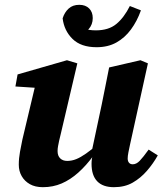

<svg xmlns="http://www.w3.org/2000/svg" viewBox="-20 -762 680 797"><path d="M158 15Q126 15 104 2.5Q82 -10 70 -31Q58 -52 58 -78Q58 -105 63 -132Q68 -159 73 -183L131 -427L167 -395L44 -403L53 -453L258 -512L301 -499L232 -205Q228 -190 225.5 -178Q223 -166 221 -155.5Q219 -145 219 -135Q219 -115 230 -104.5Q241 -94 259 -94Q278 -94 296.5 -101.5Q315 -109 337 -124.5Q359 -140 386 -163L395 -116H368Q338 -75 305 -45.5Q272 -16 236 -0.5Q200 15 158 15ZM453 15Q407 15 383.5 -9.5Q360 -34 360 -82Q360 -92 361.5 -102.5Q363 -113 366 -125H359L402 -327Q410 -366 417.5 -404Q425 -442 433 -482L563 -512L594 -499L520 -163Q516 -145 513 -129.5Q510 -114 510 -104Q510 -93 515.5 -86.5Q521 -80 531 -80Q546 -80 560 -94.5Q574 -109 597 -141L635 -117Q616 -83 590 -53Q564 -23 531 -4Q498 15 453 15ZM381 -566Q316 -566 281 -600.5Q246 -635 240 -686Q248 -711 265 -726.5Q282 -742 309 -742Q335 -742 350 -727Q365 -712 365 -687Q365 -660 348 -641Q331 -622 302 -612L284 -664Q305 -651 327 -643.5Q349 -636 378 -636Q431 -636 463 -662.5Q495 -689 519 -737L565 -719Q549 -674 523.5 -639.5Q498 -605 463 -585.5Q428 -566 381 -566Z"/></svg>

Font: Source Serif 4
Style: Bold Italic
Weight: 700
Italic angle: -12°
Designer: Frank Grießhammer
Foundry: Adobe Systems Incorporated
Version: Version 4.004;hotconv 1.0.116;makeotfexe 2.5.65601